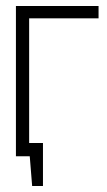

<svg xmlns="http://www.w3.org/2000/svg" viewBox="-20 -520 357 639"><path d="M57 -44V0H79L87 99H123V-44ZM33 -500V0H77V-459H308V-500Z"/></svg>

Font: Advent Pro Light
Style: Regular
Weight: 300
Version: Version 3.000